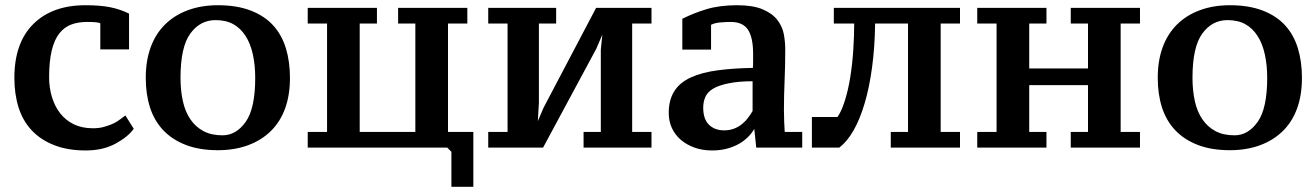

<svg xmlns="http://www.w3.org/2000/svg" viewBox="-20 -560 5039 735"><path d="M492 -67Q470 -36 422 -10Q374 16 308 16Q239 16 187 -4.5Q135 -25 101 -61.5Q67 -98 51 -149Q35 -200 35 -262Q35 -396 107.5 -468Q180 -540 307 -540Q363 -540 401 -532.5Q439 -525 474 -508V-371H364V-471Q355 -476 314 -476Q279 -476 252.5 -466Q226 -456 207 -432Q188 -408 178 -366.5Q168 -325 168 -264Q168 -224 179 -188Q190 -152 211 -125.5Q232 -99 263 -84Q294 -69 336 -69Q358 -69 375 -73.5Q392 -78 405.5 -83.5Q419 -89 429 -95.5Q439 -102 460 -118Z M538 -262Q538 -328 557 -379.5Q576 -431 612 -466.5Q648 -502 699.5 -521Q751 -540 814 -540Q887 -540 940 -519.5Q993 -499 1026 -462.5Q1059 -426 1074.5 -375Q1090 -324 1090 -262Q1090 -196 1071.5 -145Q1053 -94 1017 -58.5Q981 -23 929.5 -4Q878 15 814 15Q743 15 690.5 -5.5Q638 -26 604 -62.5Q570 -99 554 -149.5Q538 -200 538 -262ZM671 -262Q671 -214 680 -173Q689 -132 709 -103Q729 -74 759 -58Q789 -42 832 -42Q884 -42 920.5 -93.5Q957 -145 957 -262Q957 -310 948 -351.5Q939 -393 920 -422.5Q901 -452 873 -467.5Q845 -483 805 -483Q746 -483 708.5 -431.5Q671 -380 671 -262Z M1158 5V-55H1232V-470H1158V-530H1423V-470H1357V-55H1570V-470H1504V-530H1769V-470H1695V-55H1792V155H1708V21L1692 5Z M1849 -530H2109V-470H2043V-167L2037 -64H2025L2061 -148L2262 -530H2474V-470H2400V-55H2474V5H2214V-55H2280V-370L2290 -468H2303L2263 -374L2059 5H1849V-55H1923V-470H1849Z M2981 -139Q2981 -116 2982 -92.5Q2983 -69 2984 -55H3051V5H2875L2865 -90H2878Q2874 -75 2860 -55Q2846 -35 2824 -19Q2802 -3 2772 6.5Q2742 16 2706 16Q2669 16 2638.5 5Q2608 -6 2586 -25Q2564 -44 2552 -70Q2540 -96 2540 -128Q2540 -177 2561 -210.5Q2582 -244 2624.5 -263.5Q2667 -283 2728.5 -291Q2790 -299 2862 -300Q2863 -311 2863 -325.5Q2863 -340 2863 -354Q2863 -416 2843.5 -446Q2824 -476 2777 -476Q2758 -476 2736.5 -474Q2715 -472 2702 -465V-370H2592V-488Q2633 -509 2683.5 -524.5Q2734 -540 2802 -540Q2862 -540 2899 -524.5Q2936 -509 2955.5 -484Q2975 -459 2980.5 -429.5Q2986 -400 2986 -371Q2986 -308 2983.5 -250.5Q2981 -193 2981 -139ZM2752 -61Q2773 -61 2790 -67.5Q2807 -74 2820.5 -85Q2834 -96 2844 -109.5Q2854 -123 2861 -135V-249Q2808 -249 2769 -241Q2730 -233 2709 -220Q2688 -207 2680 -188.5Q2672 -170 2672 -148Q2672 -104 2694 -82.5Q2716 -61 2752 -61Z M3186 -112Q3201 -133 3214 -174Q3227 -215 3235 -265Q3243 -315 3246.5 -369.5Q3250 -424 3250 -470H3172V-530H3655V-470H3581V-55H3655V5H3390V-55H3456V-470H3330Q3329 -381 3318.5 -303Q3308 -225 3290 -164.5Q3272 -104 3248 -61.5Q3224 -19 3193 5H3088V-112Z M3986 5H3721V-55H3795V-470H3721V-530H3986V-470H3920V-298H4145V-470H4079V-530H4344V-470H4270V-55H4344V5H4079V-55H4145V-234H3920V-55H3986Z M4412 -262Q4412 -328 4431 -379.5Q4450 -431 4486 -466.5Q4522 -502 4573.5 -521Q4625 -540 4688 -540Q4761 -540 4814 -519.5Q4867 -499 4900 -462.5Q4933 -426 4948.5 -375Q4964 -324 4964 -262Q4964 -196 4945.5 -145Q4927 -94 4891 -58.5Q4855 -23 4803.5 -4Q4752 15 4688 15Q4617 15 4564.5 -5.5Q4512 -26 4478 -62.5Q4444 -99 4428 -149.5Q4412 -200 4412 -262ZM4545 -262Q4545 -214 4554 -173Q4563 -132 4583 -103Q4603 -74 4633 -58Q4663 -42 4706 -42Q4758 -42 4794.5 -93.5Q4831 -145 4831 -262Q4831 -310 4822 -351.5Q4813 -393 4794 -422.5Q4775 -452 4747 -467.5Q4719 -483 4679 -483Q4620 -483 4582.5 -431.5Q4545 -380 4545 -262Z"/></svg>

Font: PT Serif Caption
Style: Semibold
Weight: 600
Designer: A.Korolkova, O.Umpeleva, V.Yefimov
Foundry: ParaType Ltd
Version: Version 1.00;May 2, 2020;FontCreator 12.0.0.2544 64-bit